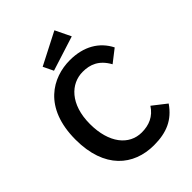

<svg xmlns="http://www.w3.org/2000/svg" viewBox="-234 -912 1031 1031"><g transform="rotate(-45 281.5 -396.5)"><path d="M218 -652 416 -715 373 -804 190 -710ZM315 11C411 11 478 -18 529 -92L451 -153C419 -103 372 -84 317 -84C222 -84 152 -168 152 -313C152 -463 233 -539 323 -539C378 -539 428 -521 465 -454L537 -510C498 -587 423 -632 318 -632C188 -632 38 -552 38 -308C38 -89 161 11 315 11Z"/></g></svg>

Font: Inconsolata SemiExpanded
Style: Bold
Weight: 700
Width: 6
Monospace: yes
Designer: Raph Levien, Cyreal, Brenton Simpson
Foundry: Raph Levien, Cyreal, Google
Version: Version 3.100